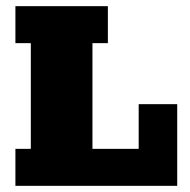

<svg xmlns="http://www.w3.org/2000/svg" viewBox="-20 -603 615 623"><path d="M30 0V-120H80V-463H30V-583H330V-463H280V-120H430V-265H555V0Z"/></svg>

Font: Rokkitt Black
Style: Regular
Weight: 900
Designer: Vernon Adams
Foundry: Vernon Adams
Version: Version 3.103